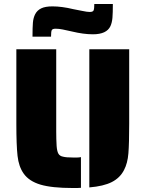

<svg xmlns="http://www.w3.org/2000/svg" viewBox="-20 -935 730 963"><path d="M99 -64Q74 -99 68 -153Q62 -207 62 -314V-688H262V-274Q262 -237 264 -203Q266 -176 273 -164Q280 -152 297 -149Q312 -145 345 -145H368Q376 -145 386 -147V7Q379 8 366 8H345Q240 8 183 -9Q126 -26 99 -64ZM428 -688H628V-314Q628 -216 624 -166Q620 -116 602 -82Q582 -43 541 -22Q500 -1 428 5ZM156 -863Q166 -883 186.5 -893Q207 -903 243 -903Q290 -903 348 -889Q362 -886 373.5 -884Q385 -882 394 -880Q417 -875 430 -875Q446 -875 449.5 -883Q453 -891 453 -915H546Q546 -870 544 -846Q542 -822 534 -804Q515 -763 446 -763Q399 -763 341 -777L295 -787Q276 -791 259 -791Q243 -791 239.5 -783.5Q236 -776 236 -751H143Q143 -797 145 -821Q147 -845 156 -863Z"/></svg>

Font: Saira Stencil
Style: Regular
Weight: 400
Designer: Hector Gatti with collaboration of the Omnibus-Type team
Foundry: Omnibus-Type
Version: Version 1.003